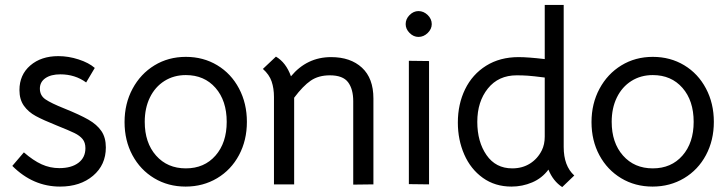

<svg xmlns="http://www.w3.org/2000/svg" viewBox="-20 -748 2958 780"><path d="M30 -74 77 -129Q115 -96 149 -80.5Q183 -65 221 -65Q270 -65 298.5 -86.5Q327 -108 327 -146Q327 -169 315.5 -183Q304 -197 282.5 -207.5Q261 -218 211 -238Q156 -260 125.5 -276.5Q95 -293 77 -318.5Q59 -344 59 -382Q59 -444 103 -482Q147 -520 217 -520Q258 -520 299.5 -506.5Q341 -493 365 -472L330 -413Q285 -446 225 -446Q187 -446 164.5 -430.5Q142 -415 142 -388Q142 -360 164.5 -344.5Q187 -329 242 -307Q304 -282 339 -262Q374 -242 392 -215.5Q410 -189 410 -149Q410 -78 358 -34Q306 10 224 10Q114 10 30 -74Z M486 -252Q486 -327 518.5 -387.5Q551 -448 607.5 -482.5Q664 -517 735 -517Q806 -517 862.5 -483Q919 -449 951 -388.5Q983 -328 983 -253Q983 -178 951 -118Q919 -58 862 -24Q805 10 734 10Q663 10 606.5 -24Q550 -58 518 -117.5Q486 -177 486 -252ZM901 -253Q901 -339 855.5 -391Q810 -443 735 -443Q686 -443 648 -419Q610 -395 589 -352Q568 -309 568 -253Q568 -168 614 -116Q660 -64 735 -64Q810 -64 855.5 -116Q901 -168 901 -253Z M1048 -468 1101 -518Q1142 -494 1162 -438Q1227 -516 1325 -516Q1404 -516 1450.5 -473Q1497 -430 1497 -348V1L1415 2V-337Q1415 -386 1394 -414Q1373 -442 1320 -442Q1274 -442 1242.5 -420.5Q1211 -399 1175 -351V1H1093V-354Q1093 -389 1083.5 -417Q1074 -445 1048 -468Z M1641 -501 1723 -500V1L1641 0ZM1628 -650Q1628 -671 1644 -687Q1660 -703 1680 -703Q1701 -703 1717.5 -687Q1734 -671 1734 -650Q1734 -630 1717.5 -614Q1701 -598 1680 -598Q1660 -598 1644 -614Q1628 -630 1628 -650Z M1840 -250Q1840 -325 1869.5 -385.5Q1899 -446 1955 -481Q2011 -516 2087 -516Q2125 -516 2193 -508V-728H2270V-151Q2270 -74 2313 -35L2264 12Q2227 -12 2208 -59Q2182 -24 2142 -7Q2102 10 2058 10Q1991 10 1941.5 -25.5Q1892 -61 1866 -120.5Q1840 -180 1840 -250ZM2181 -137Q2193 -161 2193 -193V-433Q2146 -439 2124.5 -440.5Q2103 -442 2079 -442Q2005 -442 1962 -388.5Q1919 -335 1919 -253Q1919 -172 1956.5 -118Q1994 -64 2061 -64Q2102 -64 2133 -83.5Q2164 -103 2181 -137Z M2383 -252Q2383 -327 2415.5 -387.5Q2448 -448 2504.5 -482.5Q2561 -517 2632 -517Q2703 -517 2759.5 -483Q2816 -449 2848 -388.5Q2880 -328 2880 -253Q2880 -178 2848 -118Q2816 -58 2759 -24Q2702 10 2631 10Q2560 10 2503.5 -24Q2447 -58 2415 -117.5Q2383 -177 2383 -252ZM2798 -253Q2798 -339 2752.5 -391Q2707 -443 2632 -443Q2583 -443 2545 -419Q2507 -395 2486 -352Q2465 -309 2465 -253Q2465 -168 2511 -116Q2557 -64 2632 -64Q2707 -64 2752.5 -116Q2798 -168 2798 -253Z"/></svg>

Font: Bellota Text
Style: Bold
Weight: 700
Designer: Kemie Guaida
Foundry: Kemie Guaida
Version: Version 4.001